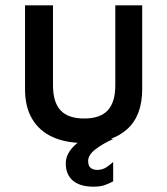

<svg xmlns="http://www.w3.org/2000/svg" viewBox="-20 -522 628 721"><path d="M296 15Q227 15 177.5 -7.5Q128 -30 101 -75Q74 -120 74 -187V-502H179V-202Q179 -138 207.5 -107.5Q236 -77 296 -77Q356 -77 384.5 -107.5Q413 -138 413 -202V-502H514V-187Q514 -87 456.5 -36Q399 15 296 15ZM331 179Q281 179 254 156.5Q227 134 227 91Q227 61 251.5 33Q276 5 319 -12L405 0Q365 18 338 39Q311 60 311 82Q311 101 320.5 108.5Q330 116 345 116Q365 116 380.5 105.5Q396 95 405 86V159Q392 166 375 172.5Q358 179 331 179Z"/></svg>

Font: Maven Pro Medium
Style: Regular
Weight: 500
Designer: Joe Prince
Foundry: Joe Prince
Version: Version 2.103